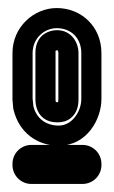

<svg xmlns="http://www.w3.org/2000/svg" viewBox="-20 -725 283 477"><path d="M58 -268H185C211 -268 232 -289 232 -315V-318C232 -344 211 -365 185 -365H58C32 -365 11 -344 11 -318V-315C11 -289 32 -268 58 -268ZM61 -593C61 -630 90 -655 121 -655C156 -655 182 -631 182 -593V-479C182 -448 159 -413 126 -413C93 -413 70 -432 63 -461L61 -480ZM11 -593V-479V-477L13 -455C13 -454 14 -452 14 -451C28 -395 73 -363 126 -363C197 -363 232 -430 232 -479V-593C232 -659 182 -705 121 -705C64 -705 11 -658 11 -593ZM122 -650C109 -650 96 -646 85 -637C72 -625 68 -609 68 -593V-479C68 -463 72 -446 85 -434C96 -424 110 -421 123 -421C135 -421 146 -424 155 -431C173 -445 175 -465 175 -479V-593C175 -621 156 -650 122 -650ZM123 -471C118 -471 118 -472 118 -479V-593C118 -598 117 -600 122 -600C122 -600 125 -601 125 -593V-479C125 -476 125 -471 123 -471Z"/></svg>

Font: DIN Rundschrift
Style: EngKont
Weight: 400
Width: 3
Version: Version 1.027